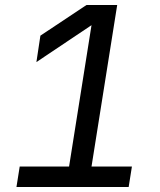

<svg xmlns="http://www.w3.org/2000/svg" viewBox="-20 -750 640 770"><path d="M46 0 59 -82H257L347 -649L126 -501L142 -607L327 -730H450L347 -82H509L496 0Z"/></svg>

Font: JetBrains Mono NL
Style: Italic
Weight: 400
Italic angle: -9°
Monospace: yes
Designer: Philipp Nurullin, Konstantin Bulenkov
Foundry: JetBrains
Version: Version 2.305; ttfautohint (v1.8.4.7-5d5b)